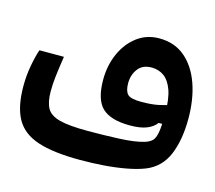

<svg xmlns="http://www.w3.org/2000/svg" viewBox="-76 -563 738 659"><g transform="rotate(15 293.0 -234.0)"><path d="M258.3 2.9Q163.6 2.9 108.2 -15.4Q52.7 -33.7 29.1 -76.4Q5.4 -119.1 5.4 -192.4Q5.4 -230 12.2 -266.4Q19 -302.7 26.9 -324.7H113.8Q106.9 -278.8 103.8 -252Q100.6 -225.1 100.6 -198.7Q100.6 -160.6 112.5 -139.2Q124.5 -117.7 158.4 -108.9Q192.4 -100.1 258.3 -100.1Q314.5 -100.1 369.6 -102.5Q424.8 -105 456.1 -114.3Q473.1 -119.1 482.7 -128.2Q492.2 -137.2 496.1 -159.7Q500 -182.1 500 -226.6Q500 -278.8 488.8 -309.6Q477.5 -340.3 458.5 -353.8Q439.5 -367.2 415 -367.2Q382.3 -367.2 366.2 -345.5Q350.1 -323.7 350.1 -294.9Q350.1 -267.1 361.1 -255.6Q372.1 -244.1 409.2 -244.1Q445.3 -244.1 469.5 -249Q493.7 -253.9 521.5 -263.7L520 -190.4L486.3 -189.5Q475.6 -174.3 453.1 -165Q430.7 -155.8 393.1 -155.8Q324.7 -155.8 294.4 -184.6Q264.2 -213.4 264.2 -284.2Q264.2 -334.5 283 -377Q301.8 -419.4 335.7 -445.1Q369.6 -470.7 414.6 -470.7Q468.8 -470.7 505.9 -439.2Q543 -407.7 562.3 -353.3Q581.5 -298.8 581.5 -230Q581.5 -154.8 559.6 -101.8Q537.6 -48.8 485.8 -27.8Q459 -17.1 422.4 -10.3Q385.7 -3.4 344 -0.2Q302.2 2.9 258.3 2.9Z"/></g></svg>

Font: Cascadia Mono
Style: Regular
Weight: 400
Monospace: yes
Designer: Aaron Bell
Foundry: Saja Typeworks
Version: Version 2404.023